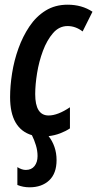

<svg xmlns="http://www.w3.org/2000/svg" viewBox="-20 -572 414 818"><path d="M106 226Q78 226 54 216V140Q73 152 90 152Q114 152 127 135.5Q140 119 140 93Q140 70 133 47Q126 24 116 4Q23 -24 23 -158Q23 -206 31.5 -260Q40 -314 58.5 -365.5Q77 -417 105.5 -459.5Q134 -502 174.5 -527Q215 -552 268 -552Q329 -552 374 -522L332 -438Q302 -461 268 -461Q232 -461 206 -431Q180 -401 163 -355.5Q146 -310 138 -260.5Q130 -211 130 -171Q130 -80 187 -80Q226 -80 278 -115V-25Q260 -13 236.5 -4Q213 5 187 8Q203 28 212 54Q221 80 221 110Q221 167 189.5 196.5Q158 226 106 226Z"/></svg>

Font: Noto Sans ExtraCondensed SemiBold
Style: Italic
Weight: 600
Width: 2
Italic angle: -12°
Designer: Monotype Design Team
Foundry: Monotype Imaging Inc.
Version: Version 2.013; ttfautohint (v1.8.4.7-5d5b)